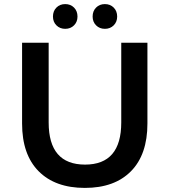

<svg xmlns="http://www.w3.org/2000/svg" viewBox="-20 -909 829 939"><path d="M88 -305V-700H218V-310Q218 -104 396 -104Q573 -104 573 -310V-700H701V-305Q701 -153 620.5 -71.5Q540 10 395 10Q250 10 169 -71.5Q88 -153 88 -305ZM239 -828Q239 -855 256 -872Q273 -889 299 -889Q325 -889 342 -872Q359 -855 359 -828Q359 -802 342 -785Q325 -768 299 -768Q273 -768 256 -785Q239 -802 239 -828ZM433 -828Q433 -855 450 -872Q467 -889 493 -889Q519 -889 536 -872Q553 -855 553 -828Q553 -802 536 -785Q519 -768 493 -768Q467 -768 450 -785Q433 -802 433 -828Z"/></svg>

Font: APTA Sans SemiBold
Style: Bold
Weight: 600
Version: Version 7.200